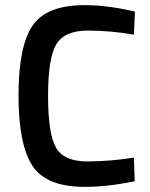

<svg xmlns="http://www.w3.org/2000/svg" viewBox="-20 -716 584 747"><path d="M309 11Q159 11 105.5 -72Q52 -155 52 -345Q52 -535 106 -615.5Q160 -696 309 -696Q398 -696 505 -671L501 -581Q411 -597 321 -597Q231 -597 199 -543.5Q167 -490 167 -342.5Q167 -195 198 -141.5Q229 -88 319 -88Q409 -88 501 -103L504 -11Q401 11 309 11Z"/></svg>

Font: TitilliumWeb-SemiBold
Style: SemiBold
Weight: 600
Version: Version 1.001;PS 57.000;hotconv 1.0.70;makeotf.lib2.5.55311